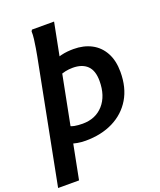

<svg xmlns="http://www.w3.org/2000/svg" viewBox="-186 -868 1005 1207"><g transform="rotate(-20 317.0 -264.0)"><path d="M-10 232 150 -591Q154 -613 159 -642Q164 -671 167.5 -700Q171 -729 170 -750L176 -760H324L130 232ZM255 12Q227 12 201.5 7.5Q176 3 159 -4H118L141 -116H180Q196 -104 220 -99.5Q244 -95 274 -95Q361 -95 413 -153.5Q465 -212 465 -312Q465 -381 431 -414Q397 -447 334 -447Q309 -447 285 -442Q261 -437 241 -427H214L244 -530Q272 -541 294.5 -546.5Q317 -552 337.5 -554Q358 -556 379 -556Q447 -556 498.5 -529Q550 -502 579 -449Q608 -396 608 -320Q608 -215 563.5 -141Q519 -67 439.5 -27.5Q360 12 255 12Z"/></g></svg>

Font: Kufam SemiBold
Style: Italic
Weight: 600
Italic angle: -11°
Designer: Artur Schmal
Foundry: Original Type
Version: Version 1.301; ttfautohint (v1.8.3)